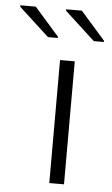

<svg xmlns="http://www.w3.org/2000/svg" viewBox="-135 -757 462 793"><g transform="rotate(5 95.5 -360.5)"><path d="M100 0V-510H161V0ZM274 -600H232L107 -715V-721H172L274 -605ZM83 -600H42L-83 -715V-721H-19L83 -605Z"/></g></svg>

Font: Saira SemiExpanded Light
Style: Regular
Weight: 300
Width: 6
Designer: Hector Gatti with collaboration of the Omnibus-Type team
Foundry: Omnibus-Type
Version: Version 1.101